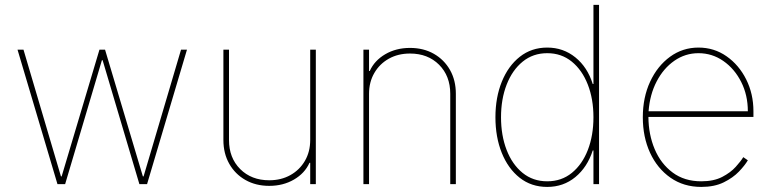

<svg xmlns="http://www.w3.org/2000/svg" viewBox="-20 -747 3141 779"><path d="M213.1 0 51.1 -545.5H75.3L227.3 -31.2H230.1L383.5 -545.5H406.2L559.7 -31.2H562.5L714.5 -545.5H738.6L576.7 0H545.5L396.3 -502.8H393.5L244.3 0Z M1238.6 -179V-545.5H1261.4V0H1238.6V-86.6H1235.8Q1216.6 -44 1172.8 -18.5Q1128.9 7.1 1072.4 7.1Q1017.8 7.1 975.9 -16.7Q933.9 -40.5 910.2 -82.4Q886.4 -124.3 886.4 -179V-545.5H909.1V-179Q909.1 -106.5 954.5 -61.1Q1000 -15.6 1072.4 -15.6Q1120.7 -15.6 1158.2 -36.6Q1195.7 -57.5 1217.2 -94.5Q1238.6 -131.4 1238.6 -179Z M1477.3 -366.5V0H1454.5V-545.5H1477.3V-458.8H1480.1Q1499.3 -501.4 1543.1 -527Q1587 -552.6 1643.5 -552.6Q1698.2 -552.6 1740.1 -528.8Q1782 -505 1805.8 -463.1Q1829.5 -421.2 1829.5 -366.5V0H1806.8V-366.5Q1806.8 -438.9 1761.4 -484.4Q1715.9 -529.8 1643.5 -529.8Q1595.2 -529.8 1557.7 -508.9Q1520.2 -487.9 1498.8 -451Q1477.3 -414.1 1477.3 -366.5Z M2410.5 0V-727.3H2387.8V-406.2H2384.9Q2363.6 -474.4 2314.5 -514.2Q2265.3 -554 2200.3 -554Q2136.4 -554 2089.1 -516.7Q2041.9 -479.4 2016 -415.5Q1990.1 -351.6 1990.1 -271.3Q1990.1 -190.7 2015.8 -126.8Q2041.5 -62.9 2088.6 -25.7Q2135.7 11.4 2200.3 11.4Q2266 11.4 2314.5 -28.6Q2362.9 -68.5 2384.9 -136.4H2387.8V0ZM2387.8 -271.3Q2387.8 -197.4 2365.1 -138.7Q2342.3 -79.9 2300.2 -45.6Q2258.2 -11.4 2200.3 -11.4Q2142.4 -11.4 2100.3 -45.6Q2058.2 -79.9 2035.5 -138.7Q2012.8 -197.4 2012.8 -271.3Q2012.8 -345.2 2035.7 -403.9Q2058.6 -462.7 2100.7 -497Q2142.8 -531.2 2200.3 -531.2Q2257.8 -531.2 2299.9 -497Q2342 -462.7 2364.9 -403.9Q2387.8 -345.2 2387.8 -271.3Z M2825.3 11.4Q2753.9 11.4 2700.5 -25.9Q2647 -63.2 2617.5 -127.1Q2588.1 -191.1 2588.1 -271.3Q2588.1 -351.6 2617.7 -415.5Q2647.4 -479.4 2698.5 -516.7Q2749.6 -554 2813.9 -554Q2877.5 -554 2927.9 -518.6Q2978.3 -483.3 3007.6 -424.7Q3036.9 -366.1 3036.9 -295.5V-272.7H2610.8Q2611.2 -201.3 2636.2 -142Q2661.2 -82.7 2709 -47.1Q2756.7 -11.4 2825.3 -11.4Q2875.7 -11.4 2910 -29.1Q2944.2 -46.9 2965 -70Q2985.8 -93 2995.7 -109.4L3014.2 -96.6Q3002.1 -76 2978 -50.8Q2953.8 -25.6 2916.2 -7.1Q2878.6 11.4 2825.3 11.4ZM2611.5 -295.5H3014.2Q3014.2 -361.2 2987.2 -414.6Q2960.2 -468 2914.8 -499.6Q2869.3 -531.2 2813.9 -531.2Q2760.3 -531.2 2716.1 -500.5Q2671.9 -469.8 2644.2 -416.5Q2616.5 -363.3 2611.5 -295.5Z"/></svg>

Font: Inter UI Thin
Style: Regular
Weight: 100
Designer: Rasmus Andersson
Foundry: rsms
Version: 3.2;8d6f07862